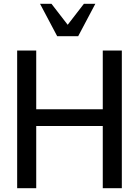

<svg xmlns="http://www.w3.org/2000/svg" viewBox="-20 -987 729 1007"><path d="M619 0V-722H519V-414H170V-722H70V0H170V-326H519V0ZM280 -797H390L480 -967H420L335 -857L250 -967H190Z"/></svg>

Font: Perun
Style: Regular
Weight: 400
Foundry: Copyright (c) Stefan Peev, Context Ltd, 2016
Version: Version 1.089